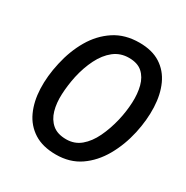

<svg xmlns="http://www.w3.org/2000/svg" viewBox="-166 -854 972 1003"><g transform="rotate(30 320.5 -352.5)"><path d="M304 10Q224 10 171.5 -23.5Q119 -57 92.5 -115Q66 -173 63 -248Q60 -323 79 -407Q98 -493 138.5 -562.5Q179 -632 242 -673.5Q305 -715 392 -715Q469 -715 519.5 -682.5Q570 -650 596 -592.5Q622 -535 625 -460Q628 -385 610 -302Q591 -216 550.5 -145Q510 -74 449 -32Q388 10 304 10ZM311 -86Q361 -86 397.5 -116.5Q434 -147 459 -199Q484 -251 499 -314Q512 -370 514.5 -424.5Q517 -479 505.5 -523Q494 -567 465 -593Q436 -619 384 -619Q332 -619 293.5 -588.5Q255 -558 229 -506Q203 -454 189 -391Q177 -334 174.5 -279.5Q172 -225 184.5 -181.5Q197 -138 227.5 -112Q258 -86 311 -86Z"/></g></svg>

Font: Prodigy Sans Medium
Style: Italic
Weight: 500
Italic angle: -13°
Designer: Wei Huang
Foundry: Wei Huang
Version: Version 1.003; ttfautohint (v1.8.3)